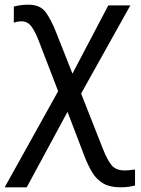

<svg xmlns="http://www.w3.org/2000/svg" viewBox="-31 -559 602 819"><path d="M90 -539Q140 -539 163.5 -507.5Q187 -476 210 -417L278 -245L431 -536H525L315 -160L408 76Q426 122 444.5 145Q463 168 500 168Q513 168 524.5 166.5Q536 165 545 164V232Q534 235 519 237.5Q504 240 483 240Q438 240 409.5 223.5Q381 207 362.5 176.5Q344 146 328 104L257 -82L83 240H-11L217 -170L135 -383Q120 -423 103.5 -445.5Q87 -468 61 -468Q42 -468 28 -462V-531Q39 -534 54 -536.5Q69 -539 90 -539Z"/></svg>

Font: Noto Sans IKEA
Style: Regular
Weight: 400
Designer: Monotype Design Team
Foundry: Monotype Imaging Inc.
Version: Version 2.001